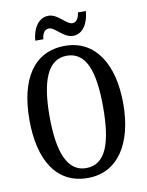

<svg xmlns="http://www.w3.org/2000/svg" viewBox="-98 -972 807 1052"><g transform="rotate(-10 305.5 -446.5)"><path d="M361 -771C416 -771 448 -829 452 -893H408C405 -866 393 -840 369 -840C333 -840 299 -903 245 -903C187 -903 155 -843 151 -781H196C198 -808 210 -834 235 -834C272 -834 305 -771 361 -771ZM305 10C473 10 566 -137 566 -358C566 -580 473 -725 306 -725C129 -725 44 -580 44 -359C44 -137 129 10 305 10ZM305 -45C200 -45 156 -161 156 -358C156 -555 200 -670 306 -670C415 -670 454 -555 454 -358C454 -161 415 -45 305 -45Z"/></g></svg>

Font: Noto Serif Ethiopic ExtraCondensed Medium
Style: Regular
Weight: 500
Width: 2
Designer: Monotype Design Team
Foundry: Monotype Imaging Inc.
Version: Version 2.102